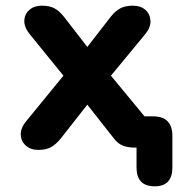

<svg xmlns="http://www.w3.org/2000/svg" viewBox="-20 -519 648 675"><path d="M524 136Q460 136 460 70V0H456Q431 0 413 -6.5Q395 -13 379 -34L287 -151L192 -30Q176 -11 159 -1.5Q142 8 115 8Q88 8 71 -7Q54 -22 53 -45.5Q52 -69 73 -94L203 -253L86 -397Q65 -422 65.5 -445.5Q66 -469 83 -484Q100 -499 127 -499Q154 -499 171 -490Q188 -481 204 -461L287 -354L370 -461Q386 -481 403.5 -490Q421 -499 447 -499Q475 -499 491.5 -484Q508 -469 509 -445.5Q510 -422 489 -397L370 -253L488 -110H518Q586 -110 586 -41V70Q586 136 524 136Z"/></svg>

Font: Chiron GoRound TC
Style: Bold
Weight: 700
Designer: Ryoko NISHIZUKA 西塚涼子 (kana, bopomofo & ideographs); Paul D. Hunt (Latin, Greek & Cyrillic); Sandoll Communications 산돌커뮤니
Foundry: Adobe
Version: Version 1.000;hotconv 1.1.1;makeotfexe 2.6.0